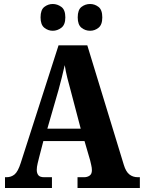

<svg xmlns="http://www.w3.org/2000/svg" viewBox="-20 -941 720 961"><path d="M5 0V-54H13Q36 -54 53 -68Q70 -82 84 -126L273 -714H417L600 -115Q610 -82 627.5 -68Q645 -54 670 -54H680V0H368V-54H401Q417 -54 428.5 -62Q440 -70 440 -89Q440 -101 436.5 -115.5Q433 -130 431 -139L403 -235H197L176 -154Q173 -142 168.5 -123.5Q164 -105 164 -91Q164 -74 172 -64Q180 -54 201 -54H240V0ZM217 -297H384L334 -487Q325 -519 317 -551Q309 -583 304 -615Q297 -583 289 -552Q281 -521 273 -491ZM431 -787Q407 -787 388 -802Q369 -817 369 -854Q369 -892 388 -906.5Q407 -921 431 -921Q454 -921 473 -906.5Q492 -892 492 -854Q492 -817 473 -802Q454 -787 431 -787ZM244 -787Q221 -787 202 -802Q183 -817 183 -854Q183 -892 202 -906.5Q221 -921 244 -921Q267 -921 287 -906.5Q307 -892 307 -854Q307 -817 287 -802Q267 -787 244 -787Z"/></svg>

Font: Noto Serif Georgian Condensed ExtraBold
Style: Regular
Weight: 800
Width: 3
Designer: Monotype Design Team, Akaki Razmadze
Foundry: Google LLC
Version: Version 2.003; ttfautohint (v1.8.4.7-5d5b)